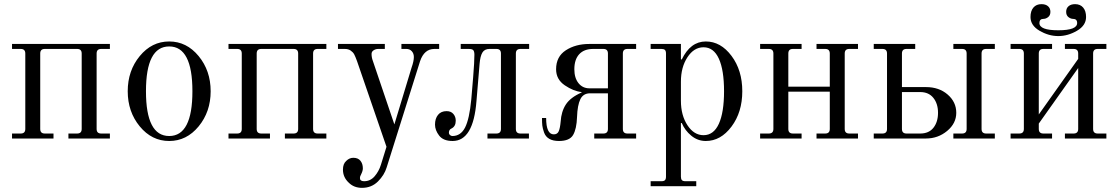

<svg xmlns="http://www.w3.org/2000/svg" viewBox="-20 -668 5394 926"><path d="M38 0V-24H80Q102 -24 102 -46V-410Q102 -432 80 -432H38V-456H510V-432H468Q446 -432 446 -410V-46Q446 -24 468 -24H510V0H310V-24H352Q374 -24 374 -46V-410Q374 -432 352 -432H196Q174 -432 174 -410V-46Q174 -24 196 -24H238V0Z M796 -12Q908 -12 908 -228Q908 -444 796 -444Q684 -444 684 -228Q684 -12 796 -12ZM796 12Q712 12 654 -58.5Q596 -129 596 -228Q596 -327 654 -397.5Q712 -468 796 -468Q880 -468 938 -397.5Q996 -327 996 -228Q996 -129 938 -58.5Q880 12 796 12Z M1082 0V-24H1124Q1146 -24 1146 -46V-410Q1146 -432 1124 -432H1082V-456H1554V-432H1512Q1490 -432 1490 -410V-46Q1490 -24 1512 -24H1554V0H1354V-24H1396Q1418 -24 1418 -46V-410Q1418 -432 1396 -432H1240Q1218 -432 1218 -410V-46Q1218 -24 1240 -24H1282V0Z M1726 238Q1687 238 1662 213Q1634 187 1634 150Q1634 122 1650 108Q1665 93 1684 93Q1707 93 1718.5 107.5Q1730 122 1730 144Q1730 156 1722 172Q1716 182 1716 191Q1716 206 1736 206Q1766 206 1786.5 182.5Q1807 159 1817 127L1844 40L1702 -373Q1694 -395 1688.5 -405.5Q1683 -416 1671.5 -424Q1660 -432 1643 -432H1610V-456H1836V-432H1804Q1792 -432 1782 -425.5Q1772 -419 1772 -408Q1772 -391 1778 -375L1882 -68L1965 -342Q1976 -373 1976 -393Q1976 -410 1966 -421Q1956 -432 1940 -432H1916V-456H2098V-432H2075Q2026 -432 2006 -373L1845 139Q1834 176 1803 207Q1772 238 1726 238Z M2078 -67Q2078 -96 2092.5 -114Q2107 -132 2134 -132Q2155 -132 2166.5 -118.5Q2178 -105 2178 -86Q2178 -58 2157 -48Q2145 -43 2145 -27Q2145 -21 2150.5 -16.5Q2156 -12 2162 -12Q2202 -12 2223 -53Q2244 -94 2253 -189L2262 -296Q2268 -370 2268 -404Q2268 -419 2263 -425.5Q2258 -432 2240 -432H2202V-456H2532V-432H2490Q2468 -432 2468 -410V-46Q2468 -24 2490 -24H2531V0H2331V-24H2374Q2396 -24 2396 -46V-410Q2396 -432 2374 -432H2341Q2317 -432 2306.5 -414.5Q2296 -397 2293 -360L2278 -181Q2263 12 2163 12Q2118 12 2098 -14Q2078 -40 2078 -67Z M2594 -99H2614Q2614 -20 2651 -20Q2668 -20 2674.5 -34.5Q2681 -49 2684 -81Q2687 -130 2709 -164Q2731 -198 2785 -222V-224Q2746 -228 2704 -256.5Q2662 -285 2662 -334Q2662 -395 2709 -425.5Q2756 -456 2822 -456H3048V-432H3006Q2984 -432 2984 -410V-46Q2984 -24 3006 -24H3048V0H2846V-24H2890Q2912 -24 2912 -46V-218H2826Q2793 -218 2779 -189.5Q2765 -161 2763 -104Q2761 -46 2744 -17Q2727 12 2676 12Q2647 12 2629 1.5Q2611 -9 2604 -29Q2597 -49 2595.5 -62.5Q2594 -76 2594 -99ZM2750 -334Q2750 -292 2770 -267Q2790 -242 2823 -242H2912V-410Q2912 -432 2890 -432H2841Q2797 -432 2773.5 -406.5Q2750 -381 2750 -334Z M3264 -182Q3264 -112 3295.5 -64Q3327 -16 3373 -16Q3422 -16 3447 -71Q3472 -126 3472 -228Q3472 -330 3447 -385Q3422 -440 3373 -440Q3327 -440 3295.5 -392Q3264 -344 3264 -274ZM3118 230V206H3170Q3182 206 3187 201Q3192 196 3192 184V-410Q3192 -422 3187 -427Q3182 -432 3170 -432H3118V-456H3264V-382L3268 -381Q3310 -468 3384 -468Q3456 -468 3508 -398.5Q3560 -329 3560 -228Q3560 -127 3508 -57.5Q3456 12 3384 12Q3345 12 3314 -13.5Q3283 -39 3268 -75L3264 -74V184Q3264 196 3269 201Q3274 206 3286 206H3338V230Z M3646 0V-24H3688Q3710 -24 3710 -46V-410Q3710 -432 3688 -432H3646V-456H3846V-432H3804Q3782 -432 3782 -410V-250H3982V-410Q3982 -432 3960 -432H3918V-456H4118V-432H4076Q4054 -432 4054 -410V-46Q4054 -24 4076 -24H4118V0H3918V-24H3960Q3982 -24 3982 -46V-226H3782V-46Q3782 -24 3804 -24H3846V0Z M4194 0V-24H4236Q4258 -24 4258 -46V-410Q4258 -432 4236 -432H4194V-456H4394V-432H4352Q4330 -432 4330 -410V-248H4446Q4509 -248 4550.5 -212Q4592 -176 4592 -124Q4592 -73 4548 -36.5Q4504 0 4446 0ZM4330 -224V-46Q4330 -24 4352 -24H4418Q4460 -24 4482 -52Q4504 -80 4504 -124Q4504 -168 4481.5 -196Q4459 -224 4418 -224ZM4578 0V-24H4620Q4642 -24 4642 -46V-410Q4642 -432 4620 -432H4578V-456H4778V-432H4736Q4714 -432 4714 -410V-46Q4714 -24 4736 -24H4778V0Z M4854 0V-24H4896Q4918 -24 4918 -46V-410Q4918 -432 4896 -432H4854V-456H5054V-432H5012Q4990 -432 4990 -410V-116L5180 -384V-410Q5180 -432 5158 -432H5116V-456H5316V-432H5274Q5252 -432 5252 -410V-46Q5252 -24 5274 -24H5316V0H5116V-24H5158Q5180 -24 5180 -46V-340L4990 -72V-46Q4990 -24 5012 -24H5054V0ZM5084 -522Q5175 -522 5175 -557Q5175 -577 5155 -577Q5144 -577 5133 -585.5Q5122 -594 5122 -611Q5122 -628 5133.5 -638Q5145 -648 5165 -648Q5190 -648 5204 -631.5Q5218 -615 5218 -586Q5218 -545 5174 -519.5Q5130 -494 5084 -494Q5038 -494 4994 -519.5Q4950 -545 4950 -586Q4950 -615 4964 -631.5Q4978 -648 5003 -648Q5023 -648 5034.5 -638Q5046 -628 5046 -611Q5046 -594 5035 -585.5Q5024 -577 5013 -577Q4993 -577 4993 -557Q4993 -522 5084 -522Z"/></svg>

Font: Old Standard TT
Style: Regular
Weight: 400
Designer: Alexey Kryukov <alexios@thessalonica.org.ru>
Version: Version 2.2